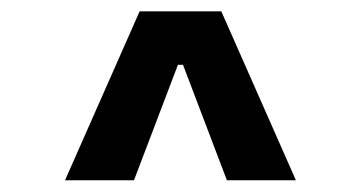

<svg xmlns="http://www.w3.org/2000/svg" viewBox="-20 -713 626 333"><path d="M92.8 -400.4H212.4L288.6 -600.6H297.4L373.5 -400.4H493.2L363.8 -693.4H222.2Z"/></svg>

Font: Cascadia Mono SemiBold
Style: Regular
Weight: 600
Monospace: yes
Designer: Aaron Bell
Foundry: Saja Typeworks
Version: Version 2404.023